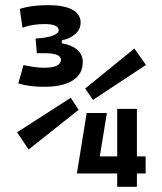

<svg xmlns="http://www.w3.org/2000/svg" viewBox="-20 -723 626 743"><path d="M157.2 -387.2Q125.5 -386.7 98.6 -390.1Q71.8 -393.6 50.8 -399.9L70.8 -471.2Q85.9 -468.3 105.7 -464.6Q125.5 -460.9 150.4 -460.9Q215.8 -460.9 215.8 -491.7Q215.8 -517.1 153.8 -517.1H122.6L117.7 -573.7Q165 -577.1 186 -585.7Q207 -594.2 207 -606Q207 -629.9 152.3 -629.9Q105 -629.9 66.9 -615.7L56.6 -688.5Q81.1 -696.3 108.6 -699.7Q136.2 -703.1 167 -703.1Q227.1 -703.1 259.5 -685.8Q292 -668.5 292 -635.7Q292 -610.4 272 -592Q252 -573.7 219.2 -566.9V-555.2Q255.9 -549.8 278.1 -531.2Q300.3 -512.7 300.3 -482.4Q300.3 -437 262.9 -412.6Q225.6 -388.2 157.2 -387.2ZM276.9 -51.8 277.8 -53.2 315.4 -285.6H393.6L366.2 -117.7H433.6V-301.8H509.8V-117.7H543.5V-51.8H509.8V0H433.6V-51.8ZM90.8 -144.5 45.9 -210.9 253.9 -344.7 284.2 -297.9ZM339.8 -336.4 309.6 -380.4 500 -535.2 544.9 -471.7Z"/></svg>

Font: Cascadia Code NF
Style: Regular
Weight: 400
Monospace: yes
Designer: Aaron Bell
Foundry: Saja Typeworks
Version: Version 2404.023; ttfautohint (v1.8.4)